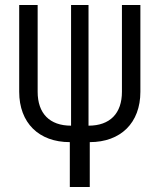

<svg xmlns="http://www.w3.org/2000/svg" viewBox="-20 -570 640 770"><path d="M260 180H340V0C464 0 543 -77 543 -202V-550H469V-202C469 -115 421 -66 335 -66V-550H265V-66C179 -66 131 -115 131 -202V-550H57V-202C57 -77 136 0 260 0Z"/></svg>

Font: JetBrains Mono Light
Style: Regular
Weight: 336
Monospace: yes
Designer: Philipp Nurullin, Konstantin Bulenkov
Foundry: JetBrains
Version: Version 2.305